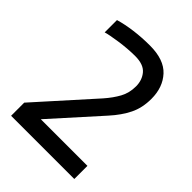

<svg xmlns="http://www.w3.org/2000/svg" viewBox="-187 -732 827 827"><g transform="rotate(45 226.0 -318.5)"><path d="M413 0H28V-80L255 -333Q284 -366 301.5 -398Q319 -430 319 -470Q319 -508 297 -534Q275 -560 224 -560Q202 -560 177 -558Q152 -556 128.5 -552.5Q105 -549 86.5 -545.5Q68 -542 59 -539V-614Q96 -625 142 -631Q188 -637 237 -637Q323 -637 363.5 -593Q404 -549 404 -479Q404 -424 383 -381.5Q362 -339 324 -297L129 -80H413Z"/></g></svg>

Font: Blinker
Style: Regular
Weight: 400
Designer: Juergen Huber
Foundry: supertype
Version: 1.017